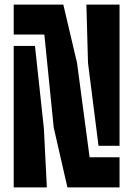

<svg xmlns="http://www.w3.org/2000/svg" viewBox="-20 -820 583 840"><path d="M275 0 215 -262 174 -669H40V-800H257L317 -545L372 -132H503V0ZM411 -182 365 -545 358 -800H503V-182ZM40 0V-619H133L172 -258L185 0Z"/></svg>

Font: Big Shoulders Stencil Display Black
Style: Regular
Weight: 900
Designer: Patric King
Foundry: XO Type Co
Version: Version 1.000